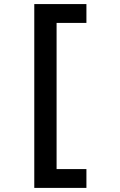

<svg xmlns="http://www.w3.org/2000/svg" viewBox="-20 -732 590 946"><path d="M148.9 193.8V-711.9H405.8V-619.1H258.8V101.1H405.8V193.8Z"/></svg>

Font: Code New Roman
Style: Bold
Weight: 700
Monospace: yes
Designer: Sam Radian
Foundry: Code New Roman
Version: Version 1.508 October 19, 2014